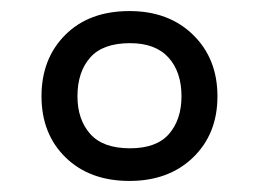

<svg xmlns="http://www.w3.org/2000/svg" viewBox="-20 -744 468 347"><path d="M214 -417Q142 -417 98.5 -459.5Q55 -502 55 -570Q55 -638 98 -681Q141 -724 214 -724Q285 -724 329 -681Q373 -638 373 -570Q373 -502 329 -459.5Q285 -417 214 -417ZM215 -476Q263 -476 285.5 -502Q308 -528 308 -570Q308 -614 284.5 -640Q261 -666 215 -666Q166 -666 143 -640Q120 -614 120 -570Q120 -528 143 -502Q166 -476 215 -476Z"/></svg>

Font: Noto Sans Buhid
Style: Regular
Weight: 400
Designer: Monotype Design Team
Foundry: Monotype Imaging Inc.
Version: Version 2.001